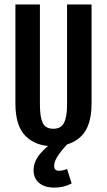

<svg xmlns="http://www.w3.org/2000/svg" viewBox="-20 -645 478 857"><path d="M158.2 -625V-177.6Q158.2 -123.5 170.4 -96.9Q182.6 -70.3 218.4 -70.3Q252.8 -70.3 266.1 -97.4Q279.3 -124.5 279.3 -177.6V-625H388.7V-182.6Q388.7 -83 343 -37.6Q297.4 7.8 218.5 7.8Q139.6 7.8 94.2 -37.6Q48.8 -83 48.8 -182.6V-625ZM223.6 192.4Q178.7 192.4 154.3 171.4Q129.9 150.4 129.9 115.2Q129.9 75.2 160.6 39.6Q191.4 3.9 236.3 -22.5L279.3 0Q251 30.3 236.3 53.7Q221.7 77.1 221.7 95.7Q221.7 106.4 227.1 111.8Q232.4 117.2 243.2 117.2Q259.8 117.2 279.3 109.4L299.8 173.8Q264.6 192.4 223.6 192.4Z"/></svg>

Font: Sudo Var
Style: Regular
Weight: 400
Monospace: yes
Designer: Jens Kutilek
Foundry: Jens Kutilek
Version: Version 0.065;FEAKit 1.0